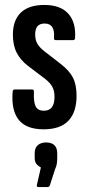

<svg xmlns="http://www.w3.org/2000/svg" viewBox="-20 -516 356 775"><path d="M156 6Q86 6 55.5 -32.5Q25 -71 31 -145Q31 -155 40 -155H109Q117 -155 117 -146Q115 -104 124 -86.5Q133 -69 157 -69Q200 -69 200 -125Q200 -149 191.5 -165Q183 -181 163 -197L93 -250Q63 -273 47.5 -303Q32 -333 32 -376Q32 -434 64 -465Q96 -496 159 -496Q224 -496 255.5 -461Q287 -426 283 -363Q283 -354 274 -354H206Q202 -354 199.5 -356Q197 -358 198 -365Q200 -392 191 -406.5Q182 -421 160 -421Q122 -421 122 -378Q122 -355 130.5 -340Q139 -325 158 -310L225 -258Q260 -231 274.5 -202.5Q289 -174 289 -129Q289 -63 256 -28.5Q223 6 156 6ZM135 239Q127 239 129 230L145 160Q135 155 127.5 146.5Q120 138 120 119V103Q120 81 132.5 70Q145 59 166 59Q188 59 199.5 70Q211 81 211 103V119Q211 133 209.5 144Q208 155 202 168L181 233Q178 239 173 239Z"/></svg>

Font: Sofia Sans Extra Condensed SemiBold
Style: Regular
Weight: 600
Designer: Botio Nikoltchev, Ani Petrova
Foundry: lettersoup
Version: Version 4.101